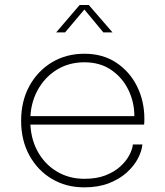

<svg xmlns="http://www.w3.org/2000/svg" viewBox="-20 -758 677 786"><path d="M90 -248V-282.5H539.5L530 -273.5Q530 -276.5 530 -278.5Q530 -280.5 530 -282.5Q530 -340 505.5 -390.2Q481 -440.5 435.2 -471.8Q389.5 -503 325.5 -503Q261 -503 211 -471.5Q161 -440 132.5 -386Q104 -332 104 -264.5Q104 -195 132.5 -141.2Q161 -87.5 211.2 -56.8Q261.5 -26 325.5 -26Q375.5 -26 412 -40.2Q448.5 -54.5 472.5 -76.5Q496.5 -98.5 509.2 -122.5Q522 -146.5 524 -166.5H563Q560.5 -139.5 544.5 -109Q528.5 -78.5 499 -51.8Q469.5 -25 426 -8Q382.5 9 325 9Q250.5 9 192.2 -25.8Q134 -60.5 100.2 -122Q66.5 -183.5 66.5 -263.5Q66.5 -344 100.2 -405.8Q134 -467.5 192.5 -502.8Q251 -538 325.5 -538Q400.5 -538 455.5 -501.8Q510.5 -465.5 540.8 -405Q571 -344.5 571 -271.5Q571 -266.5 570.8 -259Q570.5 -251.5 570 -248ZM210 -625.5 306 -737.5H343.5L440.5 -625.5H403L318 -728H333L246.5 -625.5Z"/></svg>

Font: Epilogue ExtraLight
Style: Regular
Weight: 250
Designer: Tyler Finck
Foundry: Etcetera Type Co
Version: Version 2.112